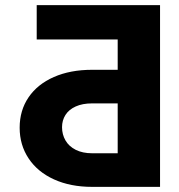

<svg xmlns="http://www.w3.org/2000/svg" viewBox="-20 -728 699 748"><path d="M56.6 -230.5Q56.6 -297.9 91.3 -348.9Q126 -399.9 189.9 -428Q253.9 -456.1 338.9 -456.1H438.5V-574.2H123V-708H603.5V0H338.9Q254.4 0 190.4 -29.1Q126.5 -58.1 91.6 -110.6Q56.6 -163.1 56.6 -230.5ZM438.5 -325.2H338.9Q301.3 -325.2 274.9 -313.2Q248.5 -301.3 235.1 -280.3Q221.7 -259.3 221.7 -232.4Q221.7 -204.1 235.1 -180.9Q248.5 -157.7 275.1 -144.3Q301.8 -130.9 338.9 -130.9H438.5Z"/></svg>

Font: Pretendard ExtraBold
Style: Regular
Weight: 800
Designer: Base glyphs from Inter by Rasmus Andersson; Hangeul glyphs from Noto Sans CJK(Source Han Sans) by Jang Soo-young and Kan
Foundry: Kil Hyung-jin
Version: Version 1.309